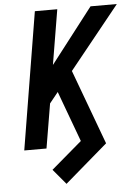

<svg xmlns="http://www.w3.org/2000/svg" viewBox="-61 -781 726 1024"><g transform="rotate(-5 302.0 -269.0)"><path d="M253 197 185 116 349 -24 274 -227 249 -295 203 -238 163 0H44L165 -735H285L236 -441L463 -735H604L334 -400L482 0Z"/></g></svg>

Font: Iosevka SS04 Extended
Style: Bold Italic
Weight: 700
Width: 7
Italic angle: -9°
Monospace: yes
Designer: Belleve Invis
Foundry: Belleve Invis
Version: Version 19.0.0; ttfautohint (v1.8.4)